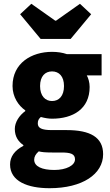

<svg xmlns="http://www.w3.org/2000/svg" viewBox="-20 -782 578 1011"><path d="M241 209C414 209 523 135 523 30C523 -60 454 -97 331 -97H252C199 -97 179 -108 179 -132C179 -148 184 -156 195 -166C217 -160 237 -157 254 -157C364 -157 452 -208 452 -324C452 -348 445 -371 437 -385H515V-497H332C309 -505 282 -509 254 -509C146 -509 46 -450 46 -329C46 -271 78 -225 113 -201V-197C81 -174 58 -138 58 -103C58 -62 77 -36 103 -18V-14C57 10 33 43 33 84C33 173 126 209 241 209ZM254 -250C218 -250 191 -277 191 -329C191 -380 217 -406 254 -406C291 -406 317 -380 317 -329C317 -277 291 -250 254 -250ZM266 113C202 113 160 95 160 59C160 43 168 29 184 15C199 19 218 21 254 21H302C349 21 375 27 375 57C375 89 329 113 266 113ZM194 -577H352L460 -707L401 -762L275 -673H271L145 -762L86 -707Z"/></svg>

Font: DAIFUKU Sans
Style: Bold
Weight: 700
Designer: Original font ‘Source Han Sans JP’ : Paul D. Hunt
Foundry: Daifuku
Version: Version 1.000